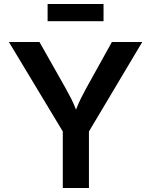

<svg xmlns="http://www.w3.org/2000/svg" viewBox="-20 -937 753 957"><path d="M293 0V-281.7L24.4 -727.5H176.8L306.6 -498Q321.8 -471.2 334.5 -446Q347.2 -420.9 358.9 -390.6Q371.1 -421.9 383.5 -447Q396 -472.2 410.2 -498L537.6 -727.5H689L423.3 -281.7V0ZM496.1 -917V-831.5H217.3V-917Z"/></svg>

Font: Inter-SemiBold
Style: Regular
Weight: 600
Designer: Rasmus Andersson
Foundry: rsms
Version: Version 4.000;git-a52131595